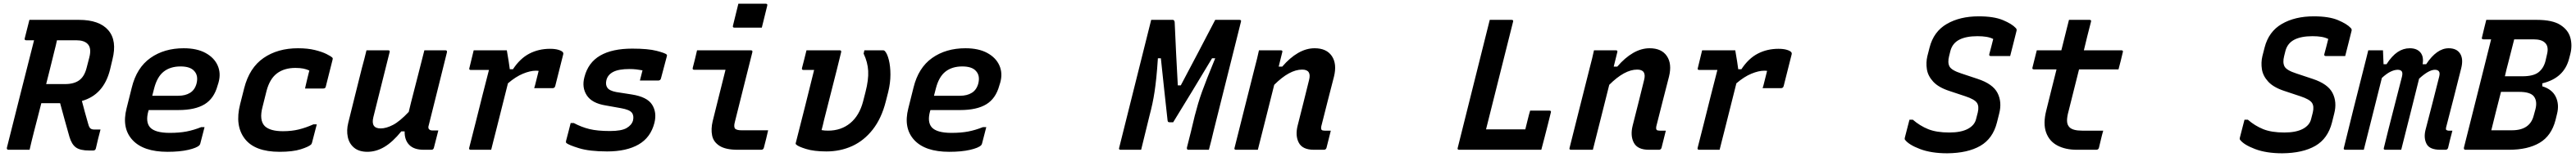

<svg xmlns="http://www.w3.org/2000/svg" viewBox="-20 -807 13840 846"><path d="M139 0H26Q15 0 17 -11Q55 -161 90 -301.5Q125 -442 163 -590H121Q110 -590 113 -601Q119 -626 125.5 -650.5Q132 -675 138 -700H404Q514 -700 562 -644Q610 -588 584 -486L571 -431Q537 -296 420 -263Q428 -232 436.5 -201Q445 -170 454 -139Q459 -120 466.5 -114.5Q474 -109 487 -109H520Q513 -84 507 -58.5Q501 -33 495 -7Q492 4 481 4H459Q411 4 388 -12.5Q365 -29 353 -70Q340 -116 327.5 -161Q315 -206 303 -251H202Q193 -214 183 -176.5Q173 -139 163 -99Q156 -72 150 -47Q144 -22 139 0ZM259 -478Q251 -446 243.5 -415.5Q236 -385 228 -354H330Q377 -354 405 -374Q433 -394 445 -440L460 -498Q473 -549 450 -571Q431 -590 390 -590H286Q280 -561 272.5 -533Q265 -505 259 -478Z M967 -547Q1038 -547 1084.5 -521.5Q1131 -496 1149.5 -454Q1168 -412 1154 -362L1149 -346Q1130 -276 1079 -245Q1028 -214 939 -214H779L777 -208Q761 -150 786 -121Q813 -91 892 -91Q944 -91 982.5 -98.5Q1021 -106 1061 -122H1079Q1068 -77 1056 -33Q1055 -30 1054 -28Q1053 -26 1051 -24Q1037 -10 991.5 0.5Q946 11 880 11Q750 11 691.5 -53Q633 -117 660 -223L688 -335Q714 -442 788 -494.5Q862 -547 967 -547ZM950 -449Q895 -449 859.5 -421Q824 -393 808 -330L798 -291H938Q976 -291 1001.5 -307Q1027 -323 1036 -357Q1047 -401 1022 -426Q1012 -437 994 -443Q976 -449 950 -449Z M1581 -547Q1633 -547 1671.5 -537.5Q1710 -528 1734 -516Q1758 -504 1766 -496Q1769 -492 1767 -486L1730 -339Q1728 -330 1716 -330H1619L1621 -340Q1626 -362 1631.5 -385Q1637 -408 1642 -427Q1627 -434 1609.5 -437.5Q1592 -441 1567 -441Q1507 -441 1468 -411.5Q1429 -382 1412 -317L1391 -233Q1371 -159 1403 -127Q1432 -100 1500 -100Q1547 -100 1585.5 -109.5Q1624 -119 1664 -137H1682Q1675 -112 1669 -87Q1663 -62 1656 -37Q1654 -31 1651 -28Q1638 -16 1595.5 -2.5Q1553 11 1482 11Q1349 11 1295 -59.5Q1241 -130 1270 -245L1292 -332Q1320 -442 1396 -494.5Q1472 -547 1581 -547Z M1949 -536H2065Q2077 -536 2073 -525Q2051 -437 2029.5 -350.5Q2008 -264 1986 -176Q1971 -115 2025 -115Q2055 -115 2091.5 -134Q2128 -153 2176 -204Q2188 -255 2201 -304.5Q2214 -354 2228 -410Q2242 -466 2260 -536H2373Q2384 -536 2381 -524Q2357 -427 2331.5 -324.5Q2306 -222 2284 -134Q2278 -116 2286 -110Q2291 -104 2304 -104H2335Q2329 -81 2323 -57Q2317 -33 2311 -10Q2308 0 2298 0H2256Q2204 0 2178.5 -26.5Q2153 -53 2154 -99H2136Q2090 -42 2045.5 -15.5Q2001 11 1954 11Q1909 11 1882.5 -11Q1856 -33 1848.5 -69Q1841 -105 1851 -145Q1869 -219 1887.5 -292.5Q1906 -366 1924 -439Q1931 -465 1937.5 -489.5Q1944 -514 1949 -536Z M2525 -536H2703Q2703 -536 2706 -518Q2709 -500 2713 -476Q2717 -452 2719 -434H2736Q2774 -492 2824 -518Q2874 -544 2935 -544Q2961 -544 2978.5 -539Q2996 -534 3003 -527Q3008 -521 3006 -514L2963 -343Q2960 -332 2949 -332H2850L2855 -349Q2864 -386 2874 -425Q2869 -426 2858 -426Q2829 -426 2790 -410Q2751 -394 2709 -358Q2694 -298 2677 -230.5Q2660 -163 2644 -99Q2637 -73 2631 -48Q2625 -23 2619 0H2509Q2498 0 2501 -11Q2517 -73 2535.5 -147Q2554 -221 2572.5 -295Q2591 -369 2607 -430H2510Q2498 -430 2502 -441Q2508 -465 2513.5 -488.5Q2519 -512 2525 -536Z M3377 -545Q3462 -545 3508 -533Q3554 -521 3562 -513Q3565 -509 3562 -501L3531 -384Q3528 -373 3516 -373H3418L3420 -381Q3424 -395 3426.5 -406.5Q3429 -418 3432 -428Q3416 -431 3399 -433Q3382 -435 3362 -435Q3304 -435 3274.5 -419.5Q3245 -404 3238 -375Q3232 -351 3243 -334.5Q3254 -318 3291 -311L3374 -298Q3457 -285 3483.5 -243Q3510 -201 3496 -145Q3476 -66 3411 -28.5Q3346 9 3242 9Q3147 9 3090.5 -8.5Q3034 -26 3022 -37Q3020 -40 3021 -47Q3029 -76 3034.5 -98.5Q3040 -121 3046 -144H3063Q3104 -122 3147 -111.5Q3190 -101 3257 -101Q3319 -101 3346.5 -117Q3374 -133 3381 -158Q3387 -184 3374.5 -200Q3362 -216 3317 -224L3233 -239Q3160 -251 3132.5 -293.5Q3105 -336 3120 -392Q3140 -470 3204.5 -507.5Q3269 -545 3377 -545Z M3725 -536H4014Q4025 -536 4022 -525Q3998 -431 3975 -337.5Q3952 -244 3928 -149Q3921 -123 3930 -113Q3940 -105 3963 -105H4107Q4102 -82 4096 -58Q4090 -34 4084 -11Q4081 0 4070 0H3943Q3879 0 3846 -21Q3813 -42 3806 -77Q3799 -112 3809 -154Q3826 -225 3843.5 -293Q3861 -361 3878 -431H3710Q3699 -431 3702 -442Q3708 -465 3714 -489Q3720 -513 3725 -536ZM3947 -787H4094Q4105 -787 4102 -776L4073 -658H3926Q3915 -658 3918 -669Z M4313 -536H4491Q4502 -536 4499 -525Q4477 -434 4453.5 -342.5Q4430 -251 4407 -159Q4404 -146 4401 -133Q4398 -120 4394 -106Q4408 -103 4429 -103Q4499 -103 4548 -143.5Q4597 -184 4617 -260L4630 -311Q4647 -377 4644.5 -424.5Q4642 -472 4620 -518L4624 -536H4722Q4727 -536 4729.5 -535Q4732 -534 4734 -532Q4747 -518 4755.5 -484Q4764 -450 4764 -405Q4764 -360 4752 -311L4739 -260Q4716 -169 4669 -109Q4622 -49 4558.5 -20Q4495 9 4420 9Q4353 9 4310 -4.5Q4267 -18 4258 -28Q4253 -31 4256 -39Q4281 -137 4305.5 -234.5Q4330 -332 4354 -430H4297Q4286 -430 4289 -441Q4294 -459 4300.5 -485.5Q4307 -512 4313 -536Z M5167 -547Q5238 -547 5284.5 -521.5Q5331 -496 5349.5 -454Q5368 -412 5354 -362L5349 -346Q5330 -276 5279 -245Q5228 -214 5139 -214H4979L4977 -208Q4961 -150 4986 -121Q5013 -91 5092 -91Q5144 -91 5182.5 -98.5Q5221 -106 5261 -122H5279Q5268 -77 5256 -33Q5255 -30 5254 -28Q5253 -26 5251 -24Q5237 -10 5191.5 0.5Q5146 11 5080 11Q4950 11 4891.5 -53Q4833 -117 4860 -223L4888 -335Q4914 -442 4988 -494.5Q5062 -547 5167 -547ZM5150 -449Q5095 -449 5059.5 -421Q5024 -393 5008 -330L4998 -291H5138Q5176 -291 5201.5 -307Q5227 -323 5236 -357Q5247 -401 5222 -426Q5212 -437 5194 -443Q5176 -449 5150 -449Z M6111 0H6001Q5989 0 5993 -11Q6030 -158 6066.5 -305.5Q6103 -453 6140 -600Q6146 -625 6152.5 -650Q6159 -675 6165 -700H6281Q6286 -700 6289 -695Q6292 -690 6292 -669Q6295 -598 6299 -517Q6303 -436 6308 -347H6324Q6372 -438 6418 -525.5Q6464 -613 6509 -700H6639Q6651 -700 6647 -689Q6634 -635 6616 -564.5Q6598 -494 6578.5 -414.5Q6559 -335 6538.5 -254.5Q6518 -174 6500 -100Q6494 -75 6488 -50Q6482 -25 6475 0H6365Q6355 0 6357 -12Q6368 -55 6378.5 -97.5Q6389 -140 6399 -183Q6408 -218 6417 -248.5Q6426 -279 6438 -312.5Q6450 -346 6467 -389Q6484 -432 6509 -493H6492Q6437 -401 6387 -318.5Q6337 -236 6283 -148H6265Q6261 -148 6257.5 -149.5Q6254 -151 6253 -158Q6245 -235 6235.5 -318.5Q6226 -402 6217 -493H6201Q6197 -431 6192.5 -388Q6188 -345 6183 -312Q6178 -279 6171.5 -248.5Q6165 -218 6155 -180Q6144 -135 6133 -90Q6122 -45 6111 0Z M6744 -536H6861Q6873 -536 6869 -525Q6860 -488 6850 -448H6869Q6910 -496 6954 -521.5Q6998 -547 7043 -547Q7107 -547 7135.5 -505Q7164 -463 7147 -394Q7130 -327 7113 -261.5Q7096 -196 7079 -127Q7076 -112 7081 -107Q7085 -103 7097 -103H7130Q7124 -80 7118.5 -57Q7113 -34 7107 -11Q7104 0 7093 0H7039Q6978 0 6958 -38Q6938 -76 6952 -131Q6968 -194 6982.5 -252Q6997 -310 7013 -375Q7028 -432 6976 -432Q6908 -432 6826 -350Q6804 -262 6782 -174.5Q6760 -87 6738 0H6621Q6609 0 6613 -11Q6640 -118 6666.5 -224.5Q6693 -331 6720 -437Q6728 -467 6734 -492Q6740 -517 6744 -536Z M7820 0Q7808 0 7812 -11Q7849 -158 7885.5 -305.5Q7922 -453 7959 -600Q7965 -625 7971.5 -650Q7978 -675 7984 -700H8101Q8113 -700 8109 -689Q8073 -544 8036.5 -399.5Q8000 -255 7964 -110H8175Q8181 -133 8188 -162.5Q8195 -192 8201 -211H8304Q8316 -211 8312 -200Q8306 -175 8296.5 -137.5Q8287 -100 8277.5 -63Q8268 -26 8261 0Z M8544 -536H8661Q8673 -536 8669 -525Q8660 -488 8650 -448H8669Q8710 -496 8754 -521.5Q8798 -547 8843 -547Q8907 -547 8935.5 -505Q8964 -463 8947 -394Q8930 -327 8913 -261.5Q8896 -196 8879 -127Q8876 -112 8881 -107Q8885 -103 8897 -103H8930Q8924 -80 8918.5 -57Q8913 -34 8907 -11Q8904 0 8893 0H8839Q8778 0 8758 -38Q8738 -76 8752 -131Q8768 -194 8782.5 -252Q8797 -310 8813 -375Q8828 -432 8776 -432Q8708 -432 8626 -350Q8604 -262 8582 -174.5Q8560 -87 8538 0H8421Q8409 0 8413 -11Q8440 -118 8466.5 -224.5Q8493 -331 8520 -437Q8528 -467 8534 -492Q8540 -517 8544 -536Z M9125 -536H9303Q9303 -536 9306 -518Q9309 -500 9313 -476Q9317 -452 9319 -434H9336Q9374 -492 9424 -518Q9474 -544 9535 -544Q9561 -544 9578.5 -539Q9596 -534 9603 -527Q9608 -521 9606 -514L9563 -343Q9560 -332 9549 -332H9450L9455 -349Q9464 -386 9474 -425Q9469 -426 9458 -426Q9429 -426 9390 -410Q9351 -394 9309 -358Q9294 -298 9277 -230.5Q9260 -163 9244 -99Q9237 -73 9231 -48Q9225 -23 9219 0H9109Q9098 0 9101 -11Q9117 -73 9135.5 -147Q9154 -221 9172.5 -295Q9191 -369 9207 -430H9110Q9098 -430 9102 -441Q9108 -465 9113.5 -488.5Q9119 -512 9125 -536Z M10611 -719Q10693 -719 10741.5 -698.5Q10790 -678 10810 -656Q10817 -649 10814 -640Q10807 -610 10797.5 -574Q10788 -538 10780 -505H10676Q10665 -505 10668 -516Q10673 -534 10678 -553.5Q10683 -573 10689 -597Q10673 -605 10652.5 -608.5Q10632 -612 10604 -612Q10543 -612 10506.5 -593Q10470 -574 10459 -533L10452 -505Q10443 -470 10454 -449Q10465 -428 10518 -411L10605 -382Q10687 -355 10712 -306Q10737 -257 10721 -195L10709 -147Q10687 -60 10619.5 -21Q10552 18 10442 19Q10356 19 10295.5 -4Q10235 -27 10215 -54Q10212 -58 10214 -65Q10222 -97 10228.5 -121.5Q10235 -146 10239 -162H10257Q10295 -129 10339.5 -111Q10384 -93 10453 -93Q10516 -93 10552.5 -112.5Q10589 -132 10597 -166L10606 -201Q10614 -235 10601 -253.5Q10588 -272 10540 -288L10453 -317Q10395 -336 10366.5 -367Q10338 -398 10332.5 -434Q10327 -470 10335 -504L10347 -551Q10369 -637 10439.5 -678Q10510 -719 10611 -719Z M11280 -103Q11273 -79 11268 -57Q11263 -35 11257 -11Q11254 0 11243 0H11138Q11077 0 11033.5 -23Q10990 -46 10973 -93.5Q10956 -141 10974 -212Q10988 -268 11001.5 -323Q11015 -378 11029 -433H10909Q10896 -433 10900 -444Q10906 -469 10911.5 -490Q10917 -511 10923 -536H11055Q11063 -570 11071 -600Q11077 -626 11083.5 -650.5Q11090 -675 11096 -700H11206Q11218 -700 11214 -689Q11204 -651 11194.5 -612.5Q11185 -574 11176 -536H11377Q11389 -536 11385 -525Q11379 -500 11374 -479Q11369 -458 11362 -433H11150Q11136 -377 11122 -321Q11108 -265 11094 -209Q11085 -177 11085.5 -155.5Q11086 -134 11099 -121Q11117 -103 11167 -103Z M12411 -719Q12493 -719 12541.5 -698.5Q12590 -678 12610 -656Q12617 -649 12614 -640Q12607 -610 12597.5 -574Q12588 -538 12580 -505H12476Q12465 -505 12468 -516Q12473 -534 12478 -553.5Q12483 -573 12489 -597Q12473 -605 12452.5 -608.5Q12432 -612 12404 -612Q12343 -612 12306.5 -593Q12270 -574 12259 -533L12252 -505Q12243 -470 12254 -449Q12265 -428 12318 -411L12405 -382Q12487 -355 12512 -306Q12537 -257 12521 -195L12509 -147Q12487 -60 12419.5 -21Q12352 18 12242 19Q12156 19 12095.5 -4Q12035 -27 12015 -54Q12012 -58 12014 -65Q12022 -97 12028.5 -121.5Q12035 -146 12039 -162H12057Q12095 -129 12139.5 -111Q12184 -93 12253 -93Q12316 -93 12352.5 -112.5Q12389 -132 12397 -166L12406 -201Q12414 -235 12401 -253.5Q12388 -272 12340 -288L12253 -317Q12195 -336 12166.5 -367Q12138 -398 12132.5 -434Q12127 -470 12135 -504L12147 -551Q12169 -637 12239.5 -678Q12310 -719 12411 -719Z M12704 -536H12783Q12783 -536 12784 -510.5Q12785 -485 12786 -461H12802Q12831 -506 12861.5 -526.5Q12892 -547 12927 -547Q12965 -547 12984 -524.5Q13003 -502 12996 -461H13015Q13072 -547 13136 -547Q13179 -547 13197.5 -518Q13216 -489 13203 -438Q13183 -357 13162.5 -277.5Q13142 -198 13122 -120Q13120 -111 13123 -107Q13129 -103 13135 -103H13156Q13150 -80 13144 -57Q13138 -34 13133 -11Q13130 0 13119 0H13091Q13034 0 13017.5 -31Q13001 -62 13011 -105Q13031 -181 13048.5 -250Q13066 -319 13085 -394Q13090 -414 13083.5 -422.5Q13077 -431 13062 -431Q13029 -431 12977 -383Q12960 -314 12936.5 -220.5Q12913 -127 12881 0H12796Q12784 0 12788 -11Q12811 -106 12836 -202.5Q12861 -299 12885 -394Q12890 -415 12883.5 -423Q12877 -431 12862 -431Q12845 -431 12824 -421Q12803 -411 12777 -387Q12755 -298 12730 -199Q12705 -100 12680 0H12581Q12569 0 12573 -11Q12599 -118 12625.5 -224Q12652 -330 12679 -436Q12686 -464 12692.5 -489.5Q12699 -515 12704 -536Z M13460 0H13226Q13216 0 13218 -12Q13254 -156 13291 -303Q13328 -450 13364 -595H13323Q13311 -595 13315 -606Q13321 -632 13327 -656Q13333 -680 13338 -700H13609Q13693 -700 13735.5 -673Q13778 -646 13789.5 -604.5Q13801 -563 13790 -518L13783 -491Q13756 -386 13639 -358V-342Q13692 -326 13711.5 -285Q13731 -244 13718 -193L13710 -160Q13688 -75 13624.5 -37.5Q13561 0 13460 0ZM13457 -473Q13452 -454 13447 -434.5Q13442 -415 13438 -396H13532Q13591 -396 13618.5 -417.5Q13646 -439 13656 -478L13664 -513Q13675 -556 13654 -576Q13636 -595 13592 -595H13488Q13473 -534 13457 -473ZM13365 -105H13476Q13573 -105 13593 -185L13602 -218Q13613 -261 13594.5 -286.5Q13576 -312 13514 -312H13417Q13402 -255 13389 -202Q13376 -149 13365 -105Z"/></svg>

Font: Recursive Mn Lnr St SmB
Style: Italic
Weight: 600
Italic angle: -15°
Monospace: yes
Version: Version 1.079;hotconv 1.0.112;makeotfexe 2.5.65598; ttfautoh